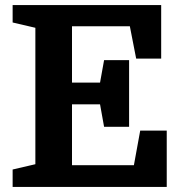

<svg xmlns="http://www.w3.org/2000/svg" viewBox="-20 -740 719 760"><path d="M392 -238H491V-502H392L376 -413H265V-636H494L519 -508H618V-720H30V-651L120 -630V-90L30 -69V0H640V-223H535L510 -86H265V-327H376Z"/></svg>

Font: GradeGX
Style: Regular
Weight: 100
Width: 1
Designer: Adam Twardoch
Foundry: Adam Twardoch
Version: Version 2.002; DEVELOPMENT